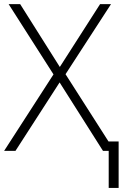

<svg xmlns="http://www.w3.org/2000/svg" viewBox="-20 -734 612 934"><path d="M507.8 -45.9H557.1V180.2H508.8V0H481L270 -333L55.2 0H0L240.2 -372.1L22 -713.9H78.1L271 -408.2L466.8 -713.9H520L298.8 -373Z"/></svg>

Font: Zoram GWebM Light
Style: Regular
Weight: 300
Foundry: Ascender Corporation
Version: Version 1.000